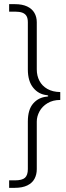

<svg xmlns="http://www.w3.org/2000/svg" viewBox="-20 -743 320 924"><path d="M52 -723H24V-687H52Q74.5 -687 88 -681.8Q101.5 -676.5 107.8 -665.5Q114 -654.5 114 -636V-409Q114 -352.5 139.8 -320.8Q165.5 -289 206 -285Q212 -284 212.2 -281.2Q212.5 -278.5 206 -278Q165.5 -274.5 139.8 -245Q114 -215.5 114 -158V71Q114 100 100.2 112.5Q86.5 125 51 125H24V161H51Q88 161 111.8 149.2Q135.5 137.5 146.2 117.2Q157 97 157 71V-158Q157 -182.5 170 -206.8Q183 -231 208.8 -246.5Q234.5 -262 270 -262V-300Q233.5 -300.5 208 -315Q182.5 -329.5 169.8 -354Q157 -378.5 157 -409V-636Q157 -661.5 145.5 -681.2Q134 -701 110.5 -712Q87 -723 52 -723Z"/></svg>

Font: Public Sans VF
Style: Regular
Weight: 400
Designer: Pablo Impallari, Rodrigo Fuenzalida (Modified by Dan O. Williams and USWDS)
Version: Version 1.003